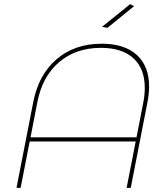

<svg xmlns="http://www.w3.org/2000/svg" viewBox="-20 -911 816 931"><path d="M611 -891 630 -881 501 -776 475 -781ZM703 -491Q703 -458 695 -415L614 0H594L638 -225H124L80 0H60L141 -415Q167 -549 254.5 -624Q342 -699 473 -699Q584 -699 643.5 -644.5Q703 -590 703 -491ZM682 -485Q682 -578 627 -628.5Q572 -679 469 -679Q348 -679 266.5 -609.5Q185 -540 161 -415L128 -245H642L675 -415Q682 -450 682 -485Z"/></svg>

Font: TypoPRO Montserrat Alternates
Style: Italic
Weight: 250
Italic angle: -11.3°
Designer: Julieta Ulanovsky
Foundry: Julieta Ulanovsky
Version: Version 6.001